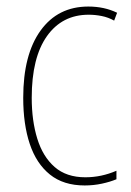

<svg xmlns="http://www.w3.org/2000/svg" viewBox="-20 -650 401 587"><path d="M239 -83Q174 -83 132.5 -116.5Q91 -150 71 -210Q51 -270 51 -351Q51 -483 104 -556.5Q157 -630 250 -630Q299 -630 338 -611L329 -587Q311 -597 291 -601Q271 -605 251 -605Q170 -605 123.5 -539.5Q77 -474 77 -351Q77 -281 94 -226Q111 -171 147 -139.5Q183 -108 241 -108Q290 -108 336 -128V-102Q317 -94 291.5 -88.5Q266 -83 239 -83Z"/></svg>

Font: Noto Sans Telugu UI Condensed Thin
Style: Regular
Weight: 100
Width: 3
Designer: Jelle Bosma - Monotype Design Team
Foundry: Monotype Imaging Inc.
Version: Version 2.005; ttfautohint (v1.8.4.7-5d5b)